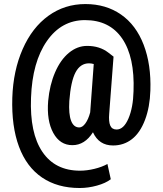

<svg xmlns="http://www.w3.org/2000/svg" viewBox="-20 -711 806 952"><path d="M725.6 -262.2Q723.1 -180.2 699 -116.5Q674.8 -52.7 634.3 -21.2Q593.8 10.3 540.5 10.3Q470.7 10.3 440.9 -55.2Q400.4 8.8 338.9 8.8Q277.3 8.8 244.1 -52Q210.9 -112.8 218.8 -210.4Q226.1 -290 253.2 -352.5Q280.3 -415 321.8 -449.2Q363.3 -483.4 412.1 -483.4Q474.1 -483.4 517.1 -450.2L543 -430.2L521.5 -147.9Q518.1 -108.4 526.6 -88.6Q535.2 -68.8 558.1 -68.8Q593.3 -68.8 616.7 -123Q640.1 -177.2 642.1 -258.8Q648.4 -428.2 585.9 -519.8Q523.4 -611.3 401.4 -611.3Q284.7 -611.3 212.4 -507.3Q140.1 -403.3 133.8 -226.1Q127 -51.3 190.2 42Q253.4 135.3 376.5 135.3Q411.1 135.3 448.2 126.2Q485.4 117.2 512.7 102.1L529.3 177.7Q503.9 197.3 460.9 209.2Q418 221.2 375 221.2Q265.1 221.2 188.5 169.2Q111.8 117.2 74.2 16.4Q36.6 -84.5 41 -226.1Q45.4 -360.8 92.5 -467.8Q139.6 -574.7 220.2 -632.8Q300.8 -690.9 403.3 -690.9Q505.4 -690.9 580.1 -638.9Q654.8 -586.9 692.4 -488.8Q730 -390.6 725.6 -262.2ZM323.7 -210.4Q319.8 -145.5 332.5 -112.3Q345.2 -79.1 373 -79.1Q388.7 -79.1 403.3 -99.1Q418 -119.1 427.2 -153.8L444.8 -393.6Q432.1 -397 421.4 -397Q378.4 -397 354.7 -352.5Q331.1 -308.1 323.7 -210.4Z"/></svg>

Font: Roboto Condensed
Style: Bold
Weight: 700
Designer: Google
Version: Version 2.134; 2016